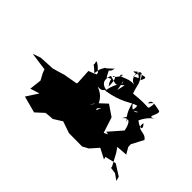

<svg xmlns="http://www.w3.org/2000/svg" viewBox="-278 -1069 1305 1305"><g transform="rotate(-45 374.0 -416.5)"><path d="M301 -369 342 -332C283 -356 275 -367 290 -341C376 -374 402 -390 428 -453C424 -387 453 -428 451 -373C452 -449 494 -461 543 -441C518 -357 520 -381 564 -330C479 -350 492 -334 577 -357C543 -333 562 -377 444 -398C467 -256 513 -223 526 -171C490 -163 465 -196 500 -137C482 -141 466 -185 534 -212C412 -186 419 -152 389 -143C462 -165 399 -176 384 -190C446 -150 405 -123 346 -113L252 -195L248 -174L234 -202L347 -239L400 -317L350 -371L299 -406L332 -387L287 -382ZM113 0 197 -45 232 -69 238 11 284 -16 310 -17 396 28C443 -3 400 -69 472 -58C442 -24 418 -40 461 -95C523 -66 547 -30 567 5C491 -108 589 -14 606 -41C621 -106 624 -132 589 -132C592 -122 657 -87 578 -104C558 -111 580 -107 564 -250C638 -276 641 -260 695 -307C697 -278 719 -248 663 -279C716 -302 707 -314 689 -334C657 -262 666 -322 643 -330C699 -323 704 -370 679 -318C667 -342 665 -388 700 -308C704 -324 622 -358 608 -270C629 -337 579 -380 591 -402C627 -375 585 -386 545 -428C561 -432 580 -399 480 -401C540 -446 539 -400 515 -455C597 -495 527 -471 596 -457C552 -504 553 -503 554 -508C505 -534 530 -523 476 -534C555 -616 477 -562 543 -582C539 -551 480 -515 503 -521C450 -512 498 -506 475 -530L458 -573L350 -567L342 -570L323 -677L299 -655L327 -659L299 -756L293 -866L273 -923L255 -792L228 -782L182 -757L94 -767L115 -700L30 -755L-2 -635L51 -577L55 -535L56 -514L95 -452L66 -368L65 -240L88 -198L146 -147L108 -73L127 -78L146 2L96 81L64 90L95 46L101 2Z"/></g></svg>

Font: Hussar Lance
Style: Regular
Weight: 700
Foundry: Cannot Into Space Fonts, PlusOne Fonts
Version: Version 2.27